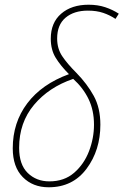

<svg xmlns="http://www.w3.org/2000/svg" viewBox="-20 -783 523 813"><path d="M186 10Q288 10 346.5 -68.5Q405 -147 405 -255Q405 -326 377 -377Q349 -428 303 -475Q265 -513 243.5 -545Q222 -577 222 -620Q222 -678 257.5 -708Q293 -738 352 -738Q389 -738 417 -728.5Q445 -719 469 -703L483 -725Q457 -742 425.5 -752.5Q394 -763 355 -763Q283 -763 239 -725Q195 -687 195 -619Q195 -572 216 -538Q237 -504 272 -469Q157 -427 95.5 -345.5Q34 -264 34 -155Q34 -76 76.5 -33Q119 10 186 10ZM189 -15Q134 -15 97.5 -50.5Q61 -86 61 -157Q61 -264 124 -339Q187 -414 290 -449Q332 -411 355 -363.5Q378 -316 378 -255Q378 -198 357 -143Q336 -88 294 -51.5Q252 -15 189 -15Z"/></svg>

Font: Noto Sans UI SemiCondensed Thin
Style: Italic
Weight: 250
Width: 4
Italic angle: -12°
Designer: Monotype Design Team
Foundry: Monotype Imaging Inc.
Version: Version 1.901